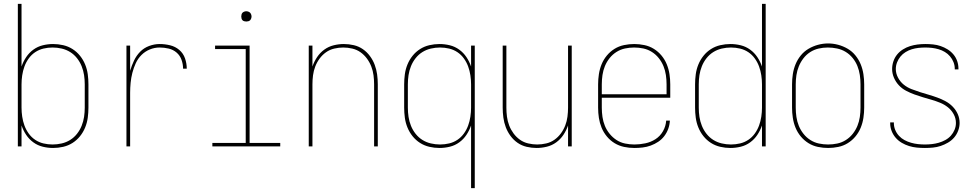

<svg xmlns="http://www.w3.org/2000/svg" viewBox="-20 -755 5040 990"><path d="M254 8Q227 8 200.5 1.5Q174 -5 152 -21Q130 -37 115 -59.5Q100 -82 91 -108V0H72V-735H91V-412Q100 -438 115 -460.5Q130 -483 152 -499Q174 -515 200.5 -521.5Q227 -528 254 -528Q280 -528 306 -522Q332 -516 354 -502Q376 -488 392.5 -467.5Q409 -447 419 -422.5Q429 -398 432.5 -372Q436 -346 436 -320V-200Q436 -174 432.5 -148Q429 -122 419 -97.5Q409 -73 392.5 -52.5Q376 -32 354 -18Q332 -4 306 2Q280 8 254 8ZM251 -10Q275 -10 298.5 -15.5Q322 -21 342 -33.5Q362 -46 377 -65Q392 -84 401 -106.5Q410 -129 413.5 -152.5Q417 -176 417 -200V-320Q417 -344 413.5 -367.5Q410 -391 401 -413.5Q392 -436 377 -455Q362 -474 342 -486.5Q322 -499 298.5 -504.5Q275 -510 251 -510Q227 -510 204 -504.5Q181 -499 161.5 -486Q142 -473 128 -453.5Q114 -434 106 -412Q98 -390 94.5 -366.5Q91 -343 91 -320V-200Q91 -177 94.5 -153.5Q98 -130 106 -108Q114 -86 128 -66.5Q142 -47 161.5 -34Q181 -21 204 -15.5Q227 -10 251 -10Z M632 0V-520H651V-390Q659 -417 671 -442.5Q683 -468 702.5 -488Q722 -508 749 -518Q776 -528 803 -528Q830 -528 857 -521.5Q884 -515 904.5 -497.5Q925 -480 934 -454Q943 -428 943 -401H924Q924 -424 916 -446.5Q908 -469 890.5 -484Q873 -499 850 -504.5Q827 -510 803 -510Q777 -510 752.5 -500Q728 -490 709.5 -471.5Q691 -453 680 -429Q669 -405 662.5 -379.5Q656 -354 653.5 -328Q651 -302 651 -276V0Z M1075 0V-18H1247V-502H1089V-520H1267V-18H1425V0ZM1250 -644Q1245 -644 1239.5 -645.5Q1234 -647 1230.5 -650.5Q1227 -654 1225.5 -659.5Q1224 -665 1224 -670Q1224 -675 1225.5 -680.5Q1227 -686 1230.5 -689.5Q1234 -693 1239.5 -695Q1245 -697 1250 -697Q1255 -697 1260.5 -695Q1266 -693 1269.5 -689.5Q1273 -686 1275 -680.5Q1277 -675 1277 -670Q1277 -665 1275 -659.5Q1273 -654 1269.5 -650.5Q1266 -647 1260.5 -645.5Q1255 -644 1250 -644Z M1572 0V-520H1591V-412Q1600 -438 1615 -460.5Q1630 -483 1652 -499Q1674 -515 1700.5 -521.5Q1727 -528 1753 -528Q1779 -528 1804.5 -522Q1830 -516 1851 -501.5Q1872 -487 1887.5 -466Q1903 -445 1912 -421Q1921 -397 1924.5 -371.5Q1928 -346 1928 -320V0H1909V-320Q1909 -343 1906 -366.5Q1903 -390 1894.5 -412Q1886 -434 1872 -453Q1858 -472 1839 -485.5Q1820 -499 1796.5 -504.5Q1773 -510 1750 -510Q1727 -510 1703.5 -504.5Q1680 -499 1661 -485.5Q1642 -472 1628 -453Q1614 -434 1605.5 -412Q1597 -390 1594 -366.5Q1591 -343 1591 -320V0Z M2409 215V-108Q2400 -82 2385 -59.5Q2370 -37 2348 -21Q2326 -5 2299.5 1.5Q2273 8 2246 8Q2220 8 2194 2Q2168 -4 2146 -18Q2124 -32 2107.5 -52.5Q2091 -73 2081 -97.5Q2071 -122 2067.5 -148Q2064 -174 2064 -200V-320Q2064 -346 2067.5 -372Q2071 -398 2081 -422.5Q2091 -447 2107.5 -467.5Q2124 -488 2146 -502Q2168 -516 2194 -522Q2220 -528 2246 -528Q2273 -528 2299.5 -521.5Q2326 -515 2348 -499Q2370 -483 2385 -460.5Q2400 -438 2409 -412V-520H2428V215ZM2249 -10Q2273 -10 2296 -15.5Q2319 -21 2338.5 -34Q2358 -47 2372 -66.5Q2386 -86 2394 -108Q2402 -130 2405.5 -153.5Q2409 -177 2409 -200V-320Q2409 -343 2405.5 -366.5Q2402 -390 2394 -412Q2386 -434 2372 -453.5Q2358 -473 2338.5 -486Q2319 -499 2296 -504.5Q2273 -510 2249 -510Q2225 -510 2201.5 -504.5Q2178 -499 2158 -486.5Q2138 -474 2123 -455Q2108 -436 2099 -413.5Q2090 -391 2086.5 -367.5Q2083 -344 2083 -320V-200Q2083 -176 2086.5 -152.5Q2090 -129 2099 -106.5Q2108 -84 2123 -65Q2138 -46 2158 -33.5Q2178 -21 2201.5 -15.5Q2225 -10 2249 -10Z M2747 8Q2721 8 2695.5 2Q2670 -4 2649 -18.5Q2628 -33 2612.5 -54Q2597 -75 2588 -99Q2579 -123 2575.5 -148.5Q2572 -174 2572 -200V-520H2591V-200Q2591 -177 2594 -153.5Q2597 -130 2605.5 -108Q2614 -86 2628 -67Q2642 -48 2661 -34.5Q2680 -21 2703.5 -15.5Q2727 -10 2750 -10Q2773 -10 2796.5 -15.5Q2820 -21 2839 -34.5Q2858 -48 2872 -67Q2886 -86 2894.5 -108Q2903 -130 2906 -153.5Q2909 -177 2909 -200V-520H2928V0H2909V-108Q2900 -82 2885 -59.5Q2870 -37 2848 -21Q2826 -5 2799.5 1.5Q2773 8 2747 8Z M3251 8Q3224 8 3198 2.5Q3172 -3 3149.5 -16.5Q3127 -30 3109.5 -51Q3092 -72 3082 -96.5Q3072 -121 3068 -147Q3064 -173 3064 -200V-320Q3064 -346 3068 -372.5Q3072 -399 3082 -423.5Q3092 -448 3109 -468.5Q3126 -489 3148.5 -503Q3171 -517 3197.5 -522.5Q3224 -528 3250 -528Q3276 -528 3302.5 -522.5Q3329 -517 3351.5 -503Q3374 -489 3391 -468.5Q3408 -448 3418 -423.5Q3428 -399 3432 -372.5Q3436 -346 3436 -320V-251H3083V-200Q3083 -176 3086.5 -152Q3090 -128 3099 -106Q3108 -84 3123.5 -65Q3139 -46 3159 -33Q3179 -20 3203 -15Q3227 -10 3251 -10Q3279 -10 3307.5 -16Q3336 -22 3360 -37.5Q3384 -53 3398.5 -78.5Q3413 -104 3415 -133H3434Q3433 -111 3425.5 -90.5Q3418 -70 3405 -53Q3392 -36 3374 -24Q3356 -12 3335.5 -4.5Q3315 3 3293.5 5.5Q3272 8 3251 8ZM3083 -269H3417V-320Q3417 -344 3413.5 -368Q3410 -392 3401 -414Q3392 -436 3377 -455Q3362 -474 3341.5 -487Q3321 -500 3297.5 -505Q3274 -510 3250 -510Q3226 -510 3202.5 -505Q3179 -500 3158.5 -487Q3138 -474 3123 -455Q3108 -436 3099 -414Q3090 -392 3086.5 -368Q3083 -344 3083 -320Z M3746 8Q3720 8 3694 2Q3668 -4 3646 -18Q3624 -32 3607.5 -52.5Q3591 -73 3581 -97.5Q3571 -122 3567.5 -148Q3564 -174 3564 -200V-320Q3564 -346 3567.5 -372Q3571 -398 3581 -422.5Q3591 -447 3607.5 -467.5Q3624 -488 3646 -502Q3668 -516 3694 -522Q3720 -528 3746 -528Q3773 -528 3799.5 -521.5Q3826 -515 3848 -499Q3870 -483 3885 -460.5Q3900 -438 3909 -412V-735H3928V0H3909V-108Q3900 -82 3885 -59.5Q3870 -37 3848 -21Q3826 -5 3799.5 1.5Q3773 8 3746 8ZM3749 -10Q3773 -10 3796 -15.5Q3819 -21 3838.5 -34Q3858 -47 3872 -66.5Q3886 -86 3894 -108Q3902 -130 3905.5 -153.5Q3909 -177 3909 -200V-320Q3909 -343 3905.5 -366.5Q3902 -390 3894 -412Q3886 -434 3872 -453.5Q3858 -473 3838.5 -486Q3819 -499 3796 -504.5Q3773 -510 3749 -510Q3725 -510 3701.5 -504.5Q3678 -499 3658 -486.5Q3638 -474 3623 -455Q3608 -436 3599 -413.5Q3590 -391 3586.5 -367.5Q3583 -344 3583 -320V-200Q3583 -176 3586.5 -152.5Q3590 -129 3599 -106.5Q3608 -84 3623 -65Q3638 -46 3658 -33.5Q3678 -21 3701.5 -15.5Q3725 -10 3749 -10Z M4250 8Q4224 8 4197.5 2.5Q4171 -3 4148.5 -17Q4126 -31 4109 -51.5Q4092 -72 4082 -96.5Q4072 -121 4068 -147.5Q4064 -174 4064 -200V-320Q4064 -346 4068 -372.5Q4072 -399 4082 -423.5Q4092 -448 4109 -469Q4126 -490 4149 -503.5Q4172 -517 4198 -524Q4224 -531 4250 -531Q4276 -531 4302 -524Q4328 -517 4351 -503.5Q4374 -490 4391 -469Q4408 -448 4418 -423.5Q4428 -399 4432 -372.5Q4436 -346 4436 -320V-200Q4436 -174 4432 -147.5Q4428 -121 4418 -96.5Q4408 -72 4391 -51.5Q4374 -31 4351.5 -17Q4329 -3 4302.5 2.5Q4276 8 4250 8ZM4250 -10Q4274 -10 4297.5 -15Q4321 -20 4341.5 -33Q4362 -46 4377 -65Q4392 -84 4401 -106Q4410 -128 4413.5 -152Q4417 -176 4417 -200V-320Q4417 -344 4413.5 -368Q4410 -392 4401 -414.5Q4392 -437 4376.5 -456Q4361 -475 4340.5 -487.5Q4320 -500 4296 -505Q4272 -510 4248 -510Q4224 -510 4200.5 -504.5Q4177 -499 4157 -486Q4137 -473 4122.5 -454Q4108 -435 4099 -413Q4090 -391 4086.5 -367.5Q4083 -344 4083 -320V-200Q4083 -176 4086.5 -152Q4090 -128 4099 -106Q4108 -84 4123 -65Q4138 -46 4158.5 -33Q4179 -20 4202.5 -15Q4226 -10 4250 -10Z M4749 8Q4728 8 4707.5 6Q4687 4 4667.5 -2Q4648 -8 4630 -18.5Q4612 -29 4598.5 -44.5Q4585 -60 4577.5 -79.5Q4570 -99 4570 -119Q4570 -121 4570 -122Q4570 -123 4570 -124H4589Q4589 -123 4589 -122Q4589 -121 4589 -120Q4589 -102 4596 -85Q4603 -68 4615.5 -54.5Q4628 -41 4644 -32.5Q4660 -24 4677.5 -19Q4695 -14 4713 -12Q4731 -10 4749 -10Q4767 -10 4785 -12Q4803 -14 4820.5 -19Q4838 -24 4854.5 -33Q4871 -42 4883 -55.5Q4895 -69 4902 -86Q4909 -103 4909 -121Q4909 -145 4897.5 -166Q4886 -187 4868 -201.5Q4850 -216 4828 -225Q4806 -234 4783.5 -240.5Q4761 -247 4739 -253.5Q4717 -260 4695 -268Q4673 -276 4652 -287Q4631 -298 4615 -315Q4599 -332 4589.5 -354Q4580 -376 4580 -399Q4580 -419 4586.5 -438.5Q4593 -458 4605.5 -473.5Q4618 -489 4635.5 -500Q4653 -511 4672 -517Q4691 -523 4711 -525.5Q4731 -528 4751 -528Q4771 -528 4791 -526Q4811 -524 4830 -517.5Q4849 -511 4866 -500.5Q4883 -490 4896 -474.5Q4909 -459 4915.5 -440Q4922 -421 4922 -401Q4922 -400 4922 -399Q4922 -398 4922 -397H4903Q4903 -398 4903 -399Q4903 -400 4903 -401Q4903 -418 4896.5 -434.5Q4890 -451 4878.5 -464.5Q4867 -478 4852 -487Q4837 -496 4820 -501Q4803 -506 4786 -508Q4769 -510 4751 -510Q4733 -510 4715.5 -508Q4698 -506 4681.5 -501Q4665 -496 4649.5 -486.5Q4634 -477 4623 -463.5Q4612 -450 4605.5 -433.5Q4599 -417 4599 -399Q4599 -376 4610.5 -354.5Q4622 -333 4640 -318.5Q4658 -304 4680 -295.5Q4702 -287 4724 -280Q4746 -273 4768.5 -266.5Q4791 -260 4813 -252Q4835 -244 4855.5 -233Q4876 -222 4892.5 -205Q4909 -188 4918.5 -166.5Q4928 -145 4928 -121Q4928 -101 4920.5 -81Q4913 -61 4899.5 -45.5Q4886 -30 4868 -19.5Q4850 -9 4830.5 -2.5Q4811 4 4790.5 6Q4770 8 4749 8Z"/></svg>

Font: Zed Mono Thin
Style: Regular
Weight: 100
Monospace: yes
Designer: Belleve Invis
Foundry: Belleve Invis
Version: Version 1.0.0; ttfautohint (v1.8.4)